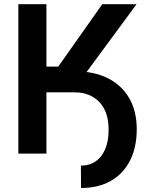

<svg xmlns="http://www.w3.org/2000/svg" viewBox="-20 -748 732 935"><path d="M243.7 -298.3V-400.9H343.3Q437.5 -400.9 504.9 -367.2Q572.3 -333.5 608.9 -270.8Q645.5 -208 646 -120.1Q646 -30.8 613.3 33.7Q580.6 98.1 519.8 132.8Q459 167.5 374.5 167.5L374 58.6Q438 58.6 474.1 10Q510.3 -38.6 508.8 -121.6Q507.8 -206.1 462.6 -252.2Q417.5 -298.3 343.3 -298.3ZM69.3 0V-727.5H206.1V-423.8H263.7L478 -727.5H645L328.6 -298.3H206.1V0Z"/></svg>

Font: Inter
Style: 650
Weight: 650
Designer: Rasmus Andersson
Foundry: rsms
Version: Version 4.001;git-66647c0bb